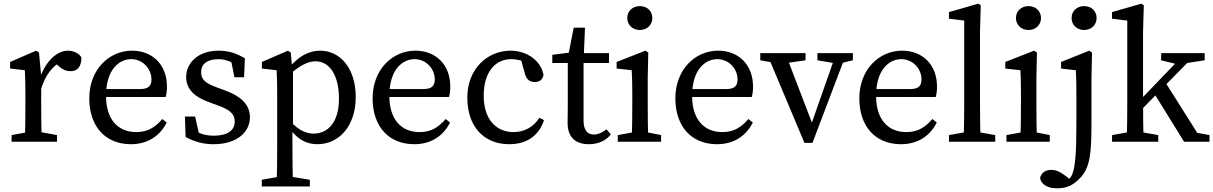

<svg xmlns="http://www.w3.org/2000/svg" viewBox="-20 -759 6496 1028"><path d="M42.1 0H285.3V-35.7L176.1 -55.7H151.3L42.1 -35.7V0ZM113 0H203.5C201.5 -45 200.5 -148 200.5 -210V-352.7L188.7 -477.6L173.6 -487.7L34.1 -427.3V-392L113 -383C115 -343 116 -312.7 116 -257.7V-210C116 -148 115 -45 113 0ZM198.6 -277.8C221.1 -353.8 257.1 -404 317.6 -435.6L269.1 -427L296.2 -403.2C314.5 -387.2 333.8 -377.9 357.2 -377.9C397.2 -377.9 415.8 -404.1 415.9 -451.4C404.1 -473.1 373.8 -487.7 344 -487.7C287.1 -487.7 226.9 -434.7 195.4 -345.8H184.4L198.6 -277.8Z M680.6 13.1C771.9 13.1 836.4 -31.5 872.7 -102.9L849 -121.7C813.4 -80.4 773.5 -51.7 710.1 -51.7C611.5 -51.7 547.7 -119 547.7 -245.7C547.7 -388.8 619.7 -442.3 682.4 -442.3C743.9 -442.3 790.9 -391.4 790.9 -333.9C790.9 -305 779.9 -282.2 731.9 -282.2H496.7V-239.6H867C871 -252.8 873.9 -272.6 873.9 -295.5C873.9 -416.5 792.3 -487.7 687.7 -487.7C563.4 -487.7 458 -386.3 458 -232.5C458 -80 546 13.1 680.6 13.1Z M1123.2 13.1C1252 13.1 1318.1 -54.5 1318.1 -130.3C1318.1 -193 1280.1 -240.3 1180.4 -276.8L1149.4 -287.9C1081.3 -312.7 1056.9 -329.8 1056.9 -373.8C1056.9 -415.5 1088.8 -442.1 1149.8 -442.1C1186.3 -442.1 1219.6 -429.3 1251.8 -404.4V-431L1214.7 -447.5L1235.2 -345.2H1286.9L1291.1 -446.7C1247.6 -472.7 1205.2 -487.7 1150.9 -487.7C1038.6 -487.7 976.8 -420.4 976.8 -347.3C976.8 -278.8 1024.6 -239.1 1097.8 -212.4L1144.3 -195.5C1207.5 -172.7 1236.8 -150.8 1236.8 -108.4C1236.8 -62.8 1201.1 -32.5 1125.2 -32.5C1075.4 -32.5 1037.5 -46.5 1002 -73.4V-39L1051.5 -16.2L1024.7 -135.1H970.1L973.8 -25.3C1023 0 1066.7 13.1 1123.2 13.1Z M1381.7 239.3H1639V203.6L1518.1 183.6H1493.7L1381.7 203.6V239.3ZM1461.1 239.3H1548.7C1546.7 168.2 1545.7 96.1 1545.7 26.5V-71.9L1548.7 -78.2V-390.4L1544.6 -393.1L1536.7 -477.7L1521.6 -487.7L1382.2 -427.3V-392L1461.1 -383C1463.1 -343 1464.1 -312.6 1464.1 -257.6V28.4C1464.1 98.1 1463.1 168.2 1461.1 239.3ZM1679.2 13.1C1796 13.1 1884.7 -84.9 1884.7 -239.3C1884.7 -394 1800.5 -487.7 1694.4 -487.7C1633.8 -487.7 1575.9 -457.5 1523 -390.4H1502.2L1511.2 -341.8C1581.9 -410.7 1631.6 -430.8 1669.5 -430.8C1742.6 -430.8 1794.9 -359 1794.9 -230.7C1794.9 -102.3 1734 -43.6 1659 -43.6C1609.9 -43.6 1563 -70.9 1511.6 -136.3L1502.6 -83.1H1522.9C1571.4 -8.5 1625.2 13.1 1679.2 13.1Z M2197.6 13.1C2288.9 13.1 2353.4 -31.5 2389.7 -102.9L2366 -121.7C2330.4 -80.4 2290.5 -51.7 2227.1 -51.7C2128.5 -51.7 2064.7 -119 2064.7 -245.7C2064.7 -388.8 2136.7 -442.3 2199.4 -442.3C2260.9 -442.3 2307.9 -391.4 2307.9 -333.9C2307.9 -305 2296.9 -282.2 2248.9 -282.2H2013.7V-239.6H2384C2388 -252.8 2390.9 -272.6 2390.9 -295.5C2390.9 -416.5 2309.3 -487.7 2204.7 -487.7C2080.4 -487.7 1975 -386.3 1975 -232.5C1975 -80 2063 13.1 2197.6 13.1Z M2706.6 13.1C2800.7 13.1 2865.1 -32.5 2892.8 -115.4L2868.2 -128.5C2837.3 -79.4 2787.1 -51.7 2729.7 -51.7C2636.3 -51.7 2569.9 -120.4 2569.9 -245.8C2569.9 -374.2 2632 -442.3 2717.3 -442.3C2745.5 -442.3 2779.1 -435.3 2812.9 -417.5L2765.4 -454.7L2789.5 -367.7C2796.3 -340.1 2810.5 -319.8 2843.8 -319.8C2869.4 -319.8 2884.8 -332.1 2890.1 -357.7C2877.4 -432 2803.4 -487.7 2713.5 -487.7C2592.8 -487.7 2482.1 -393.6 2482.1 -236.2C2482.1 -82.4 2569.7 13.1 2706.6 13.1Z M3132.8 13.1C3184.1 13.1 3225.5 -6.5 3250.5 -39.5L3227.5 -66.4C3201.8 -47.6 3182 -38.7 3160.2 -38.7C3126.5 -38.7 3104.5 -60.6 3104.5 -112.4V-435.5L3105.5 -455.5L3112.2 -610.8H3051.7L3019.8 -448.1L3060.8 -481.5L2937.1 -465.5V-421.6H3020V-186.3C3020 -147.3 3019 -126 3019 -101.4C3019 -23.1 3062.6 13.1 3132.8 13.1ZM3062.3 -421.6H3240.6V-474.5H3062.3V-421.6Z M3287.7 0H3519.7V-35.7L3419.9 -55.7H3396.7L3287.7 -35.7V0ZM3362.4 0H3451C3449 -45 3448 -148 3448 -210V-342L3451 -477.6L3435.8 -487.7L3281.5 -427.3V-392L3362.4 -383C3364.4 -343 3365.4 -312 3365.4 -257V-210C3365.4 -148 3364.4 -45 3362.4 0ZM3405.6 -598.4C3443.2 -598.4 3472.7 -624.8 3472.7 -662.4C3472.7 -700.9 3443.2 -726.3 3405.6 -726.3C3368 -726.3 3338.5 -700.9 3338.5 -662.4C3338.5 -624.8 3368 -598.4 3405.6 -598.4Z M3818.6 13.1C3909.9 13.1 3974.4 -31.5 4010.7 -102.9L3987 -121.7C3951.4 -80.4 3911.5 -51.7 3848.1 -51.7C3749.5 -51.7 3685.7 -119 3685.7 -245.7C3685.7 -388.8 3757.7 -442.3 3820.4 -442.3C3881.9 -442.3 3928.9 -391.4 3928.9 -333.9C3928.9 -305 3917.9 -282.2 3869.9 -282.2H3634.7V-239.6H4005C4009 -252.8 4011.9 -272.6 4011.9 -295.5C4011.9 -416.5 3930.3 -487.7 3825.7 -487.7C3701.4 -487.7 3596 -386.3 3596 -232.5C3596 -80 3684 13.1 3818.6 13.1Z M4287.1 5.8H4330.2L4512.4 -474.5H4457.5L4317 -74.2H4337.9L4184.6 -474.5H4085.1L4287.1 5.8ZM4050.6 -436.2 4148.2 -419.1H4172.9L4293.1 -436.2V-474.5H4050.6V-436.2ZM4356.6 -436.2 4455.7 -419.2H4475.8L4546.5 -436.2V-474.5H4356.6V-436.2Z M4803.6 13.1C4894.9 13.1 4959.4 -31.5 4995.7 -102.9L4972 -121.7C4936.4 -80.4 4896.5 -51.7 4833.1 -51.7C4734.5 -51.7 4670.7 -119 4670.7 -245.7C4670.7 -388.8 4742.7 -442.3 4805.4 -442.3C4866.9 -442.3 4913.9 -391.4 4913.9 -333.9C4913.9 -305 4902.9 -282.2 4854.9 -282.2H4619.7V-239.6H4990C4994 -252.8 4996.9 -272.6 4996.9 -295.5C4996.9 -416.5 4915.3 -487.7 4810.7 -487.7C4686.4 -487.7 4581 -386.3 4581 -232.5C4581 -80 4669 13.1 4803.6 13.1Z M5061.1 0H5308.6V-35.7L5196.3 -55.7H5173.1L5061.1 -35.7V0ZM5139.6 0H5230.1C5228.1 -70 5227.1 -140 5227.1 -210V-589.2L5231.1 -731.1L5217 -739.2L5060.8 -694.2V-658.8L5142.6 -648.8V-210C5142.6 -140 5141.6 -70 5139.6 0Z M5368.7 0H5600.7V-35.7L5500.9 -55.7H5477.7L5368.7 -35.7V0ZM5443.4 0H5532C5530 -45 5529 -148 5529 -210V-342L5532 -477.6L5516.8 -487.7L5362.5 -427.3V-392L5443.4 -383C5445.4 -343 5446.4 -312 5446.4 -257V-210C5446.4 -148 5445.4 -45 5443.4 0ZM5486.6 -598.4C5524.2 -598.4 5553.7 -624.8 5553.7 -662.4C5553.7 -700.9 5524.2 -726.3 5486.6 -726.3C5449 -726.3 5419.5 -700.9 5419.5 -662.4C5419.5 -624.8 5449 -598.4 5486.6 -598.4Z M5638.2 249.3C5696.8 249.3 5726.7 230.5 5761.7 195.5C5816.4 140.8 5823.9 63.2 5823.9 -100.2V-342L5826.9 -477.6L5811.8 -487.7L5661.3 -427.3V-392L5740.2 -383C5742.2 -343 5743.2 -312 5743.2 -257V-101.9C5743.2 48.5 5738 129.3 5722.3 170.7C5707.6 208.7 5684.7 215.1 5656.5 215.1L5658.8 235.2L5727.8 214.7L5683.3 181.3C5656.5 161.2 5634.9 150.6 5608.4 150.6C5578.8 150.6 5557.7 164.4 5548.9 191.6C5549.8 218.1 5577.6 249.3 5638.2 249.3ZM5784.5 -598.4C5822 -598.4 5851.5 -624.8 5851.5 -662.4C5851.5 -700.9 5822 -726.3 5784.5 -726.3C5746.9 -726.3 5717.4 -700.9 5717.4 -662.4C5717.4 -624.8 5746.9 -598.4 5784.5 -598.4Z M5934.1 0H6181.5V-35.7L6069.2 -55.7H6046L5934.1 -35.7V0ZM6012.6 0H6103.1C6101.1 -68.4 6100.1 -140.6 6100.1 -210.4V-589.2L6104.1 -731.1L6090 -739.2L5933.8 -694.2V-658.8L6015.6 -648.8V-210C6015.6 -140.6 6014.6 -68.4 6012.6 0ZM6057.7 -137.3 6387.8 -474.5H6325.8L6057.7 -195.5V-137.3ZM6319.9 0H6456V-35.7L6390.1 -47.9L6214.6 -326.1L6155.4 -265.7L6319.9 0ZM6196.5 -436.2 6289.4 -413.5 6319 -419.2 6430 -436.2V-474.5H6197.5L6196.5 -436.2Z"/></svg>

Font: Source Serif Variable
Style: Regular
Weight: 389
Designer: Frank Grießhammer
Foundry: Adobe Systems Incorporated
Version: Version 3.001;hotconv 1.0.111;makeotfexe 2.5.65597